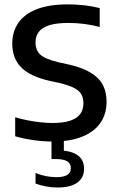

<svg xmlns="http://www.w3.org/2000/svg" viewBox="-20 -622 528 854"><path d="M213.5 7.5Q171.5 7.5 128 1.2Q84.5 -5 47.5 -16V-100.5Q75.5 -92 104.5 -86.5Q133.5 -81 161.2 -78Q189 -75 213.5 -75Q262.5 -75 293 -85.5Q323.5 -96 337.2 -115.5Q351 -135 351 -163Q351 -186.5 341.5 -203Q332 -219.5 308.2 -231.5Q284.5 -243.5 242 -253.5L206.5 -261Q116.5 -280.5 75.5 -321Q34.5 -361.5 34.5 -428.5Q34.5 -480 60.8 -519.2Q87 -558.5 142 -580.5Q197 -602.5 282.5 -602.5Q319.5 -602.5 356.5 -598.2Q393.5 -594 423.5 -586V-502Q390 -511 355 -515.5Q320 -520 284.5 -520Q230.5 -520 198.5 -509.5Q166.5 -499 152.2 -479.8Q138 -460.5 138 -434Q138 -398.5 159.5 -378.8Q181 -359 242 -344.5L277.5 -337Q340 -323.5 378.8 -301.5Q417.5 -279.5 435.8 -247Q454 -214.5 454 -169Q454 -115.5 427 -76Q400 -36.5 346.5 -14.5Q293 7.5 213.5 7.5ZM236 212Q210 212 184.8 207.2Q159.5 202.5 138 194.5V147.5Q163.5 157.5 186.8 161.8Q210 166 231.5 166Q262 166 278.5 156.5Q295 147 295 126Q295 104.5 278.2 95Q261.5 85.5 230.5 85.5H209V-10H264V67L242 47.5Q295.5 47.5 324.8 68.2Q354 89 354 129Q354 168.5 323.8 190.2Q293.5 212 236 212Z"/></svg>

Font: Encode Sans SC Condensed Thin Medium
Style: Regular
Weight: 500
Version: Version 3.002